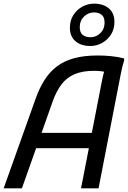

<svg xmlns="http://www.w3.org/2000/svg" viewBox="-22 -1032 704 1052"><path d="M-2 0 172 -488Q193 -548 221.5 -593Q250 -638 289.5 -668Q329 -698 384 -713Q439 -728 514 -728Q550 -728 585.5 -724.5Q621 -721 658 -712V-700Q648 -670 640 -628Q632 -586 626 -556L518 0H422L538 -596Q541 -613 545.5 -629.5Q550 -646 560 -660L568 -632Q559 -638 538 -641Q517 -644 494 -644Q428 -644 384.5 -624.5Q341 -605 314 -568.5Q287 -532 268 -480L98 0ZM156 -220 184 -304H500L484 -220ZM473 -780Q422 -780 391.5 -806Q361 -832 361 -880Q361 -920 380 -949.5Q399 -979 429 -995.5Q459 -1012 493 -1012Q544 -1012 574.5 -986Q605 -960 605 -912Q605 -872 586 -842.5Q567 -813 537 -796.5Q507 -780 473 -780ZM473 -828Q505 -828 528 -850.5Q551 -873 551 -908Q551 -939 534.5 -951.5Q518 -964 493 -964Q462 -964 438.5 -941.5Q415 -919 415 -884Q415 -853 431.5 -840.5Q448 -828 473 -828Z"/></svg>

Font: Kufam
Style: Italic
Weight: 400
Italic angle: -11°
Designer: Artur Schmal
Foundry: Original Type
Version: Version 1.301; ttfautohint (v1.8.3)